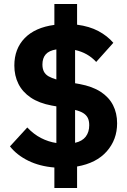

<svg xmlns="http://www.w3.org/2000/svg" viewBox="-20 -831 640 964"><path d="M253 113V10Q179 4 122 -24Q65 -52 30 -96L117 -191Q149 -157 186 -138Q223 -119 263 -113V-297L240 -301Q176 -313 134.5 -341Q93 -369 72.5 -410Q52 -451 52 -502Q52 -586 104 -639.5Q156 -693 253 -706V-811H367V-707Q429 -699 474 -675Q519 -651 549 -616L463 -520Q442 -543 415.5 -558Q389 -573 357 -580V-413L380 -409Q444 -397 485.5 -370Q527 -343 547.5 -303Q568 -263 568 -212Q568 -130 516 -71Q464 -12 367 5V113ZM357 -114Q393 -122 410.5 -145Q428 -168 428 -202Q428 -225 420.5 -239.5Q413 -254 397.5 -263.5Q382 -273 357 -279ZM263 -432V-583Q226 -577 209.5 -558Q193 -539 193 -507Q193 -486 200.5 -471.5Q208 -457 223.5 -448Q239 -439 263 -432Z"/></svg>

Font: Lilex
Style: Regular
Weight: 400
Monospace: yes
Designer: Mike Abbink, Paul van der Laan, Pieter van Rosmalen, Mikhael Khrustik
Foundry: Mikhael Khrustik
Version: Version 2.510